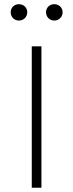

<svg xmlns="http://www.w3.org/2000/svg" viewBox="-20 -874 341 894"><path d="M29.8 -816.9C29.8 -795.9 45.9 -778.3 67.9 -778.3C90.8 -778.3 106.9 -795.9 106.9 -816.9C106.9 -837.9 90.8 -854.5 67.9 -854.5C45.9 -854.5 29.8 -837.9 29.8 -816.9ZM194.3 -816.9C194.3 -795.9 210.4 -778.3 232.4 -778.3C255.4 -778.3 271.5 -795.9 271.5 -816.9C271.5 -837.9 255.4 -854.5 232.4 -854.5C210.4 -854.5 194.3 -837.9 194.3 -816.9ZM172.9 -658.2H127.9V0H172.9Z"/></svg>

Font: Estedad ExtraLight
Style: Regular
Weight: 200
Designer: Amin Abedi
Version: Version 7.3